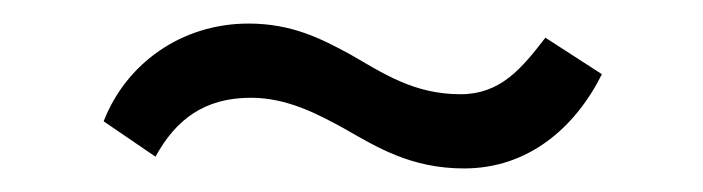

<svg xmlns="http://www.w3.org/2000/svg" viewBox="-20 -374 597 163"><path d="M374 -231C428 -231 468 -265 491 -311L443 -342C423 -316 405 -294 371 -294C331 -294 305 -312 277 -328C253 -341 228 -354 191 -354C134 -354 87 -320 68 -271L112 -241C129 -272 153 -291 193 -291C224 -291 250 -277 272 -265C300 -249 329 -231 374 -231Z"/></svg>

Font: Arthouse Owned
Style: Regular
Weight: 400
Designer: Jeremy Tribby
Foundry: Tribby Type
Version: Version 1.000;PS 001.000;hotconv 1.0.88;makeotf.lib2.5.64775